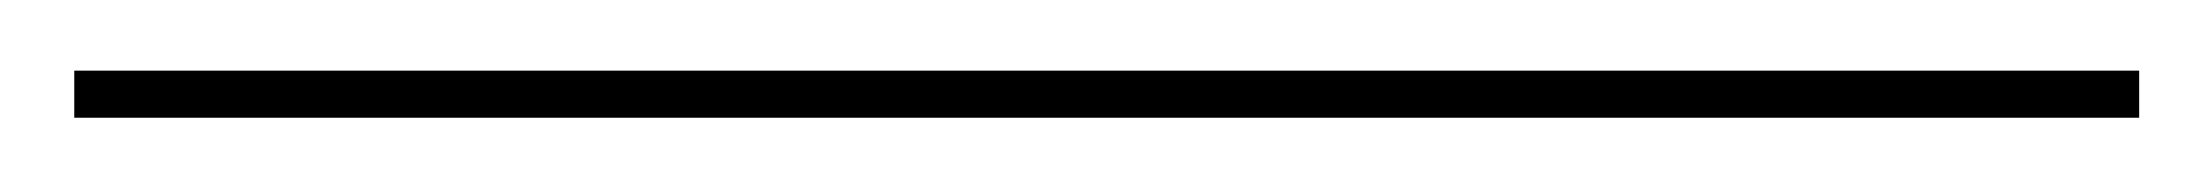

<svg xmlns="http://www.w3.org/2000/svg" viewBox="-26 124 610 53"><path d="M-5.5 143.5H564.5V156.5H-5.5Z"/></svg>

Font: Bodoni* 16pt
Style: Regular
Weight: 400
Version: Version 2.3